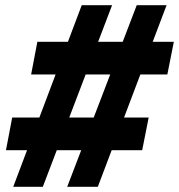

<svg xmlns="http://www.w3.org/2000/svg" viewBox="-20 -720 690 740"><path d="M239 0 507 -700H622L357 0ZM3 -141 27 -267H553L528 -141ZM31 0 295 -700H412L145 0ZM100 -433 124 -559H650L625 -433Z"/></svg>

Font: REM SemiBold
Style: Italic
Weight: 600
Italic angle: -11°
Designer: Octavio Pardo
Foundry: Ashler Design
Version: Version 1.005;gftools[0.9.28]